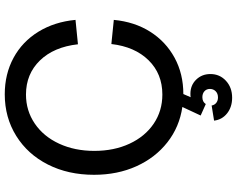

<svg xmlns="http://www.w3.org/2000/svg" viewBox="-112 -644 972 787"><g transform="rotate(-90 373.5 -250.0)"><path d="M273 142 335 132Q337 144 346 151Q355 158 368 158Q384 158 393.5 148.5Q403 139 403 125Q403 111 393.5 102.5Q384 94 369 94Q350 94 341 108L294 87L329 12Q247 0 184 -49.5Q121 -99 86 -176.5Q51 -254 51 -350Q51 -456 93 -539Q135 -622 210.5 -669Q286 -716 381 -716Q464 -716 530.5 -680Q597 -644 637.5 -578Q678 -512 686 -426L586 -416Q575 -515 519.5 -572Q464 -629 380 -629Q314 -629 261 -593Q208 -557 178.5 -493Q149 -429 149 -349Q149 -268 178.5 -204.5Q208 -141 260.5 -105.5Q313 -70 380 -70Q465 -70 520.5 -126.5Q576 -183 587 -279L686 -269Q678 -184 637.5 -120Q597 -56 531 -20Q465 16 382 16L369 46Q373 45 383 45Q418 45 441 68.5Q464 92 464 127Q464 165 436.5 190.5Q409 216 367 216Q329 216 303 195.5Q277 175 273 142Z"/></g></svg>

Font: MedMera Sans Display
Style: Regular
Weight: 500
Designer: Kasper Nordkvist
Foundry: UNCUT.wtf
Version: Version 1.300